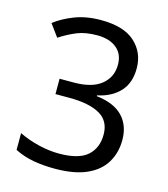

<svg xmlns="http://www.w3.org/2000/svg" viewBox="-110 -810 791 906"><g transform="rotate(15 286.0 -357.0)"><path d="M493 -547Q493 -475 453 -432.5Q413 -390 345 -376V-372Q431 -362 473 -318Q515 -274 515 -203Q515 -141 486 -92.5Q457 -44 396.5 -17Q336 10 241 10Q185 10 137 1.5Q89 -7 45 -29V-111Q90 -89 142 -76.5Q194 -64 242 -64Q338 -64 380.5 -101.5Q423 -139 423 -205Q423 -272 370.5 -301.5Q318 -331 223 -331H154V-406H224Q312 -406 357.5 -443Q403 -480 403 -541Q403 -593 368 -621.5Q333 -650 273 -650Q215 -650 174 -633Q133 -616 93 -590L49 -650Q87 -680 143.5 -702Q200 -724 272 -724Q384 -724 438.5 -674Q493 -624 493 -547Z"/></g></svg>

Font: Noto Sans Indic Siyaq Numbers
Style: Regular
Weight: 400
Designer: Monotype Design Team
Foundry: Monotype Imaging Inc.
Version: Version 2.002; ttfautohint (v1.8.4.7-5d5b)